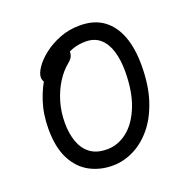

<svg xmlns="http://www.w3.org/2000/svg" viewBox="-128 -835 956 969"><g transform="rotate(-20 350.0 -350.0)"><path d="M317 11Q248.8 11 193.7 -18.8Q138.6 -48.6 106.2 -111.4Q73.8 -174.2 73.8 -273.2Q73.8 -352.2 95.5 -418.4Q117.2 -484.6 150.1 -533.5Q183 -582.4 217.2 -609.1Q251.4 -635.8 275.6 -635.8Q293 -635.8 301.1 -629.1Q309.2 -622.4 309.2 -602.4Q309.2 -587.6 302.6 -575.7Q296 -563.8 282 -552.2Q247.8 -525 220.7 -482.1Q193.6 -439.2 177.8 -386.2Q162 -333.2 162 -273.2Q162 -217.2 177.9 -172.3Q193.8 -127.4 228 -101.7Q262.2 -76 317.8 -76Q376.8 -76 426.6 -115.1Q476.4 -154.2 506.8 -230.5Q537.2 -306.8 537.2 -417Q537.2 -476.6 522.9 -523.7Q508.6 -570.8 478.2 -597.7Q447.8 -624.6 400 -624.6Q361 -624.6 326.7 -611.9Q292.4 -599.2 263.4 -574.6Q234.4 -550 209.2 -515Q202.4 -506.2 191.4 -499.3Q180.4 -492.4 162.4 -492.4Q147 -492.4 136.8 -503.6Q126.6 -514.8 126.6 -531.2Q126.6 -552.8 147.1 -583.2Q167.6 -613.6 204.9 -642.7Q242.2 -671.8 292.1 -691.4Q342 -711 400 -711Q476.2 -711 525.9 -675.1Q575.6 -639.2 600.5 -573.6Q625.4 -508 625.4 -417Q625.4 -309 598.8 -228.5Q572.2 -148 527.7 -95Q483.2 -42 428.3 -15.5Q373.4 11 317 11Z"/></g></svg>

Font: Shantell Sans Light
Style: Regular
Weight: 300
Designer: Stephen Nixon, Anya Danilova, Shantell Martin
Foundry: Arrow Type
Version: Version 1.011;[c5ecc13dd]